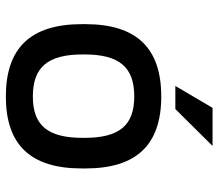

<svg xmlns="http://www.w3.org/2000/svg" viewBox="-64 -656 729 640"><g transform="rotate(90 300.0 -335.5)"><path d="M60 -256V-244C60 -73 140 9 301 9C462 9 541 -73 541 -244V-256C541 -427 462 -509 301 -509C140 -509 60 -427 60 -256ZM161 -247V-253C161 -370 204 -419 301 -419C397 -419 439 -370 439 -253V-247C439 -130 397 -81 301 -81C204 -81 161 -130 161 -247ZM266 -556H343L466 -680H339Z"/></g></svg>

Font: LT Wave Mono Medium
Style: Regular
Weight: 500
Designer: Daniel Lyons
Version: Version 2.5 (Glyphs App)